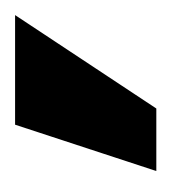

<svg xmlns="http://www.w3.org/2000/svg" viewBox="-6 -730 232 261"><g transform="rotate(-90 110.5 -599.0)"><path d="M9 -503 72 -695H221L94 -503Z"/></g></svg>

Font: Coval
Style: Heavy
Weight: 900
Foundry: Context Ltd
Version: Version 001.000